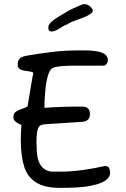

<svg xmlns="http://www.w3.org/2000/svg" viewBox="-20 -923 614 933"><path d="M272 -10Q198 -10 156 -36Q114 -62 97.5 -113.5Q81 -165 81 -241Q81 -276 84 -316Q45 -331 45 -353Q45 -372 57.5 -380.5Q70 -389 86.5 -394Q103 -399 114 -406Q116 -418 120 -442.5Q124 -467 128.5 -494.5Q133 -522 137 -543.5Q141 -565 142 -570Q131 -576 112.5 -577.5Q94 -579 80 -585Q66 -591 66 -610Q66 -630 77 -639.5Q88 -649 113 -653Q177 -664 236 -671Q295 -678 359 -678Q373 -678 397 -678Q421 -678 445.5 -674.5Q470 -671 487 -661Q504 -651 504 -631Q504 -620 497.5 -612Q491 -604 483 -604H333Q329 -604 311 -603.5Q293 -603 272 -601Q251 -599 237 -593Q222 -587 213 -556Q204 -525 200 -482.5Q196 -440 196 -399Q209 -400 235 -401.5Q261 -403 289.5 -404Q318 -405 337 -405H377Q400 -405 408.5 -395Q417 -385 417 -368Q417 -334 379 -331L210 -320Q182 -319 172.5 -310.5Q163 -302 160 -279Q158 -260 157.5 -250Q157 -240 157 -232Q158 -225 158 -219.5Q158 -214 158 -210Q158 -187 162 -161.5Q166 -136 180.5 -116Q195 -96 226 -89H277Q327 -89 383.5 -97Q440 -105 483 -115Q485 -116 488 -116Q491 -116 492 -116Q506 -116 510.5 -106Q515 -96 515 -84Q515 -39 424 -21Q392 -14 351 -12Q310 -10 272 -10ZM231 -770Q223 -770 218.5 -775Q214 -780 215 -793Q217 -805 229 -816Q241 -827 256 -836.5Q271 -846 281 -852Q289 -857 296 -860.5Q303 -864 309 -868Q314 -872 330 -879.5Q346 -887 362 -894Q378 -901 382 -902Q385 -903 388 -903Q392 -903 397 -902Q409 -901 420.5 -889Q432 -877 431 -869Q430 -865 425 -860Q423 -859 421.5 -857.5Q420 -856 417 -854L404 -846Q400 -844 381.5 -836.5Q363 -829 340 -821Q330 -818 322 -813.5Q314 -809 307 -805Q299 -801 292.5 -798.5Q286 -796 284 -794Q277 -789 260.5 -779.5Q244 -770 231 -770Z"/></svg>

Font: Fuzzy Bubbles
Style: Regular
Weight: 400
Designer: Robert E. Leuschke
Foundry: Robert E. Leuschke
Version: Version 1.010; ttfautohint (v1.8.3)